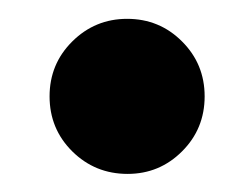

<svg xmlns="http://www.w3.org/2000/svg" viewBox="-20 -372 273 208"><path d="M118.2 -183.6Q83 -183.6 58.3 -208Q33.7 -232.4 33.7 -267.6Q33.7 -302.7 58.3 -327.1Q83 -351.6 117.7 -351.6Q152.8 -351.6 177.2 -327.1Q201.7 -302.7 201.7 -267.6Q201.7 -232.4 177.2 -208Q152.8 -183.6 118.2 -183.6Z"/></svg>

Font: Reddit Sans Condensed
Style: Bold
Weight: 700
Designer: Stephen Hutchings
Foundry: Reddit
Version: Version 1.014